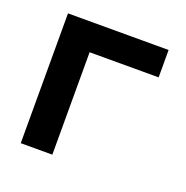

<svg xmlns="http://www.w3.org/2000/svg" viewBox="-81 -465 524 541"><g transform="rotate(20 181.0 -194.5)"><path d="M336.9 -389.2V-307.1H129.9V0H35.2V-389.2Z"/></g></svg>

Font: Neutral Grotesk
Style: Regular
Weight: 400
Designer: Nawras Khrais
Foundry: Nawras Khrais
Version: Version 1.000;PS 001.000;hotconv 1.0.88;makeotf.lib2.5.64775